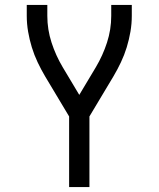

<svg xmlns="http://www.w3.org/2000/svg" viewBox="-20 -550 640 775"><path d="M259 205V-80L162 -242Q146 -269 132 -298.5Q118 -328 108.5 -359Q99 -390 93.5 -422Q88 -454 88 -486V-530H171V-486Q171 -431 188 -378.5Q205 -326 233 -279L300 -167L367 -279Q395 -326 412 -378.5Q429 -431 429 -486V-530H512V-486Q512 -454 506.5 -422Q501 -390 491.5 -359Q482 -328 468 -298.5Q454 -269 438 -242L341 -80V205Z"/></svg>

Font: Iosevka Curly Extended
Style: Regular
Weight: 400
Width: 7
Monospace: yes
Designer: Belleve Invis
Foundry: Belleve Invis
Version: Version 11.1.0; ttfautohint (v1.8.3)